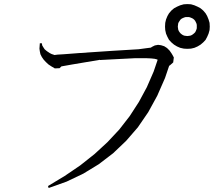

<svg xmlns="http://www.w3.org/2000/svg" viewBox="-20 -897 1046 939"><path d="M216.8 -582 204.1 -593.8 193.4 -605.5 184.6 -618.2 177.7 -631.8 174.8 -645.5 172.9 -659.2 174.8 -685.5H184.6L186.5 -674.8L192.4 -665L198.2 -656.2L206.1 -649.4L213.9 -643.6L222.7 -637.7L232.4 -632.8L244.1 -628.9L246.1 -627.9L261.7 -629.9L293 -631.8L370.1 -637.7L529.3 -648.4L658.2 -656.2L694.3 -661.1L717.8 -664.1L723.6 -668L737.3 -674.8L752.9 -677.7L767.6 -675.8L783.2 -670.9L796.9 -662.1L809.6 -649.4L820.3 -633.8L830.1 -616.2L827.1 -591.8L809.6 -576.2H807.6L787.1 -515.6L749 -428.7L705.1 -348.6L654.3 -274.4L596.7 -208L533.2 -147.5L462.9 -93.8L387.7 -47.9L305.7 -8.8L217.8 22.5L214.8 12.7L295.9 -36.1L372.1 -87.9L442.4 -143.6L505.9 -202.1L563.5 -263.7L614.3 -329.1L659.2 -398.4L698.2 -470.7L731.4 -546.9L751 -604.5L748 -606.4L736.3 -609.4L718.8 -611.3L697.3 -612.3H669.9H638.7L602.5 -610.4L562.5 -608.4L468.8 -603.5V-604.5L335 -582L280.3 -572.3L271.5 -563.5L248 -562.5L231.4 -572.3ZM849.6 -766.6 851.6 -752 854.5 -745.1 858.4 -739.3 862.3 -734.4 868.2 -729.5 874 -725.6 880.9 -722.7 887.7 -721.7 896.5 -720.7 904.3 -721.7 911.1 -722.7 918 -725.6 923.8 -729.5 929.7 -734.4 934.6 -739.3 937.5 -745.1 940.4 -752 942.4 -758.8V-766.6V-775.4L940.4 -783.2L937.5 -789.1L934.6 -794.9L929.7 -800.8L923.8 -805.7L918 -808.6L911.1 -811.5L904.3 -813.5H896.5H887.7L880.9 -811.5L874 -808.6L868.2 -805.7L862.3 -800.8L858.4 -794.9L854.5 -789.1L851.6 -783.2L850.6 -775.4ZM1000 -732.4 993.2 -716.8 985.4 -702.1 973.6 -689.5 960.9 -678.7 946.3 -669.9 930.7 -663.1 914.1 -659.2 896.5 -658.2 878.9 -659.2 861.3 -663.1 845.7 -669.9 831.1 -678.7 818.4 -689.5 806.6 -702.1 798.8 -716.8 792 -732.4 788.1 -750 787.1 -766.6 788.1 -785.2 792 -801.8 798.8 -818.4 806.6 -832 818.4 -845.7 831.1 -856.4 845.7 -864.3 861.3 -871.1 878.9 -876 896.5 -877 914.1 -876 930.7 -871.1 946.3 -864.3 960.9 -856.4 973.6 -845.7 985.4 -832 993.2 -818.4 1000 -801.8 1004.9 -785.2 1005.9 -766.6 1004.9 -750Z"/></svg>

Font: Kurinto Seri
Style: Regular
Weight: 400
Designer: Kurinto was developed by Clint Goss from a range of fonts that are compatible with the SIL Open Font License Version 1.1
Foundry: Clinton F. Goss
Version: Version 2.196; July 25, 2020